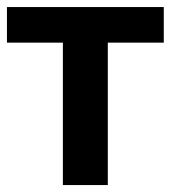

<svg xmlns="http://www.w3.org/2000/svg" viewBox="-20 -533 492 553"><path d="M451.7 -512.7V-410.2H290.5V0H161.1V-410.2H0V-512.7Z"/></svg>

Font: SansationBold
Style: Bold
Weight: 700
Designer: Bernd Montag
Version: Version 1.301